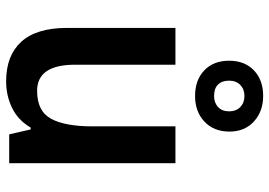

<svg xmlns="http://www.w3.org/2000/svg" viewBox="-146 -722 878 626"><g transform="rotate(90 293.0 -409.0)"><path d="M512 -542V0H418L402 -70H396Q372 -29 332 -9.5Q292 10 245 10Q161 10 116 -39.5Q71 -89 71 -189V-542H191V-215Q191 -91 276 -91Q343 -91 367.5 -137Q392 -183 392 -271V-542ZM293 -606Q241 -606 209.5 -636Q178 -666 178 -717Q178 -768 209.5 -798Q241 -828 293 -828Q343 -828 376 -798Q409 -768 409 -718Q409 -667 376.5 -636.5Q344 -606 293 -606ZM293 -668Q315 -668 329 -681Q343 -694 343 -717Q343 -740 329 -753.5Q315 -767 293 -767Q271 -767 257 -753.5Q243 -740 243 -717Q243 -694 255.5 -681Q268 -668 293 -668Z"/></g></svg>

Font: Noto Sans Tamil SemiCondensed SemiBold
Style: Regular
Weight: 600
Width: 4
Designer: Jelle Bosma - Monotype Design Team
Foundry: Monotype Imaging Inc.
Version: Version 2.004; ttfautohint (v1.8.4.7-5d5b)